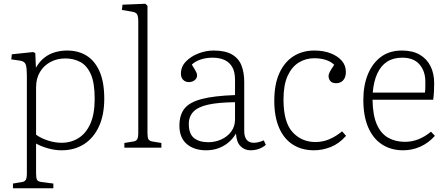

<svg xmlns="http://www.w3.org/2000/svg" viewBox="-20 -786 2375 1022"><path d="M49 216V191L97 183Q111 181 117 171.5Q123 162 123 137V-385Q123 -423 117.5 -441Q112 -459 88 -463L40 -470L43 -497L157 -509L168 -503L171 -427H172Q192 -461 218 -480.5Q244 -500 274.5 -508.5Q305 -517 337 -517Q398 -517 442 -489Q486 -461 510.5 -404.5Q535 -348 535 -261Q535 -174 506.5 -112.5Q478 -51 427 -18.5Q376 14 308 14Q272 14 235 3.5Q198 -7 172 -22V137Q172 161 177 171Q182 181 203 183L264 191V216ZM308 -26Q358 -26 398 -51Q438 -76 461 -127.5Q484 -179 484 -260Q484 -346 463 -392Q442 -438 406.5 -456.5Q371 -475 328 -475Q284 -475 248.5 -456Q213 -437 192.5 -402.5Q172 -368 172 -321V-69Q198 -50 235 -38Q272 -26 308 -26Z M642 0V-25L690 -33Q704 -35 710 -44Q716 -53 716 -81V-671Q716 -699 709.5 -710Q703 -721 682 -724L629 -733L632 -761L754 -766L765 -755V-77Q765 -54 770 -45Q775 -36 790 -33L839 -25V0Z M1077 14Q1013 14 974 -19.5Q935 -53 935 -117Q935 -174 962 -208Q989 -242 1054 -259Q1119 -276 1231 -280V-361Q1231 -404 1216 -429.5Q1201 -455 1174.5 -467Q1148 -479 1111 -479Q1077 -479 1047.5 -469Q1018 -459 1001 -442Q1012 -425 1018 -414.5Q1024 -404 1026.5 -397.5Q1029 -391 1029 -385Q1029 -369 1016 -359Q1003 -349 985 -349Q967 -349 955 -361Q943 -373 943 -394Q943 -431 969.5 -458.5Q996 -486 1036 -501.5Q1076 -517 1117 -517Q1178 -517 1214 -496.5Q1250 -476 1265 -438.5Q1280 -401 1280 -349V-89Q1280 -58 1293 -42Q1306 -26 1331 -26Q1343 -26 1357 -29.5Q1371 -33 1384 -39L1395 -15Q1379 -1 1358 6.5Q1337 14 1314 14Q1282 14 1260.5 -7.5Q1239 -29 1236 -75Q1218 -45 1193.5 -25.5Q1169 -6 1140 4Q1111 14 1077 14ZM1089 -29Q1125 -29 1157.5 -43.5Q1190 -58 1210.5 -85.5Q1231 -113 1231 -150V-242Q1142 -241 1088 -229Q1034 -217 1009.5 -191.5Q985 -166 985 -126Q985 -73 1013 -51Q1041 -29 1089 -29Z M1651 14Q1586 14 1538.5 -16.5Q1491 -47 1465.5 -106Q1440 -165 1440 -249Q1440 -337 1467 -396.5Q1494 -456 1542 -486.5Q1590 -517 1653 -517Q1702 -517 1739.5 -502.5Q1777 -488 1799 -463Q1821 -438 1821 -404Q1821 -382 1813.5 -368.5Q1806 -355 1794.5 -349Q1783 -343 1770 -343Q1748 -343 1738.5 -354.5Q1729 -366 1729 -380Q1729 -392 1736.5 -405.5Q1744 -419 1759 -441Q1742 -458 1714.5 -467Q1687 -476 1653 -476Q1607 -476 1570 -453Q1533 -430 1511 -382Q1489 -334 1489 -256Q1489 -136 1537 -83Q1585 -30 1659 -30Q1699 -30 1734.5 -45.5Q1770 -61 1801 -87L1822 -63Q1785 -21 1740.5 -3.5Q1696 14 1651 14Z M2126 14Q2061 14 2013 -17.5Q1965 -49 1939.5 -109Q1914 -169 1914 -254Q1914 -331 1938 -390Q1962 -449 2007.5 -483Q2053 -517 2119 -517Q2176 -517 2214 -495Q2252 -473 2271.5 -434Q2291 -395 2291 -344Q2291 -323 2290 -301Q2289 -279 2286 -255H1963Q1964 -174 1985.5 -124.5Q2007 -75 2046 -53Q2085 -31 2135 -31Q2173 -31 2208 -45Q2243 -59 2274 -85L2295 -63Q2260 -24 2216.5 -5Q2173 14 2126 14ZM1964 -293H2242Q2244 -309 2244 -322Q2244 -335 2244 -352Q2244 -407 2213 -443Q2182 -479 2121 -479Q2074 -479 2041 -458Q2008 -437 1988.5 -395Q1969 -353 1964 -293Z"/></svg>

Font: Literata ExtraLight
Style: Regular
Weight: 250
Designer: Latin by Veronika Burian and Jose Scaglione. Greek by Irene Vlachou. Cyrillic by Vera Evstafieva.
Foundry: TypeTogether
Version: Version 3.103;gftools[0.9.29]